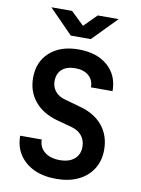

<svg xmlns="http://www.w3.org/2000/svg" viewBox="-102 -1018 804 1096"><g transform="rotate(10 300.0 -470.0)"><path d="M302 10Q227 10 172.5 -15.5Q118 -41 87.5 -87.5Q57 -134 57 -197H182Q182 -152 215 -125.5Q248 -99 303 -99Q357 -99 387.5 -125Q418 -151 418 -196Q418 -233 397 -259.5Q376 -286 339 -296L251 -320Q166 -343 119 -399.5Q72 -456 72 -536Q72 -629 134 -684.5Q196 -740 301 -740Q407 -740 469.5 -685.5Q532 -631 532 -539H407Q407 -581 378.5 -606Q350 -631 300 -631Q251 -631 223.5 -606.5Q196 -582 196 -538Q196 -504 216.5 -479Q237 -454 276 -444L365 -419Q450 -396 496.5 -339.5Q543 -283 543 -200Q543 -137 513 -89.5Q483 -42 429 -16Q375 10 302 10ZM242 -810 105 -950H225L301 -877L374 -950H495L358 -810Z"/></g></svg>

Font: NKDuy Mono
Style: Bold
Weight: 700
Monospace: yes
Designer: NKDuy
Foundry: NKDuy
Version: Version 2.251; ttfautohint (v1.8.4.7-5d5b)